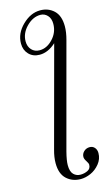

<svg xmlns="http://www.w3.org/2000/svg" viewBox="-143 -771 616 1060"><g transform="rotate(-15 165.0 -241.0)"><path d="M180.2 237.8Q132.8 237.8 100.3 208Q67.9 178.2 67.9 117.2Q67.9 83 79.1 43L231.9 -524.9Q187.5 -483.9 139.2 -483.9Q101.1 -483.9 77.6 -508.3Q54.2 -532.7 54.2 -569.8Q54.2 -627.9 101.6 -674.1Q148.9 -720.2 203.1 -720.2Q250 -720.2 281.5 -690.4Q313 -660.6 313 -600.1Q313 -566.4 301.8 -524.9L142.1 70.8Q129.9 118.7 129.9 145Q129.9 182.1 145.8 198Q161.6 213.9 185.1 213.9Q207 213.9 226.1 204.6Q245.1 195.3 245.1 172.9Q245.1 165 235.1 149.9Q225.1 134.8 225.1 124Q225.1 106 238.8 93Q252.4 80.1 272 80.1Q289.1 80.1 300 92.3Q311 104.5 311 124Q311 157.7 289.1 184.8Q267.1 211.9 237.5 224.9Q208 237.8 180.2 237.8ZM198.2 -695.8Q155.3 -695.8 118.7 -658.7Q82 -621.6 82 -575.2Q82 -545.4 99.4 -526.6Q116.7 -507.8 145 -507.8Q186.5 -507.8 220.7 -544.4Q254.9 -581.1 254.9 -629.9Q254.9 -660.6 238.3 -678.2Q221.7 -695.8 198.2 -695.8Z"/></g></svg>

Font: Flanker Steampunk
Style: Italic
Weight: 400
Italic angle: -12°
Designer: Alexey Kryukov, Leonardo Di Lena
Foundry: Alexey Kryukov, Leonardo Di Lena
Version: 1.210